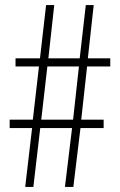

<svg xmlns="http://www.w3.org/2000/svg" viewBox="-20 -734 471 754"><path d="M322 -473 299 -264H387V-231H296L268 0H235L263 -231H138L111 0H79L106 -231H18V-264H109L133 -473H41V-505H137L161 -714H193L170 -505H293L317 -714H348L325 -505H413V-473ZM142 -264H267L290 -473H166Z"/></svg>

Font: Noto Sans Khmer UI ExtraCondensed ExtraLight
Style: Regular
Weight: 200
Width: 2
Designer: Danh Hong and the Monotype Design Team
Foundry: Monotype Imaging Inc.
Version: Version 2.002; ttfautohint (v1.8.4.7-5d5b)